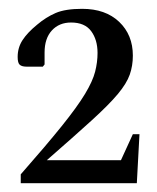

<svg xmlns="http://www.w3.org/2000/svg" viewBox="-20 -920 356 435"><path d="M27 -505V-525Q85 -591 120 -634.5Q155 -678 172.5 -707Q190 -736 195.5 -757.5Q201 -779 201 -800Q201 -830 186.5 -849.5Q172 -869 141 -869Q114 -869 97.5 -851Q81 -833 81 -801V-774L77 -769H40Q30 -769 25 -773Q20 -777 20 -791Q20 -812 31 -829Q42 -846 64 -864Q84 -881 106 -890.5Q128 -900 166 -900Q219 -900 250 -870.5Q281 -841 281 -794Q281 -771 274 -751Q267 -731 247 -707Q227 -683 188 -647.5Q149 -612 86 -557H254L281 -616H296L290 -505Z"/></svg>

Font: Spectral
Style: Regular
Weight: 400
Designer: Jean-Baptiste Levee
Foundry: Production Type
Version: Version 2.001